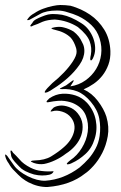

<svg xmlns="http://www.w3.org/2000/svg" viewBox="-28 -744 482 767"><path d="M169 -351Q194 -368 221.5 -369.5Q249 -371 274.5 -362.5Q300 -354 320 -333Q347 -303 354.5 -264.5Q362 -226 350 -189Q339 -152 313 -128.5Q287 -105 260 -93Q257 -91 249 -88.5Q241 -86 239 -89Q238 -91 244 -96.5Q250 -102 253 -104Q280 -122 299 -153Q318 -184 322.5 -217.5Q327 -251 315 -282Q303 -313 268 -330Q254 -337 231 -340.5Q208 -344 167 -336Q148 -332 169 -351ZM296 -652Q314 -641 326 -625Q338 -609 344.5 -591.5Q351 -574 352 -556Q353 -538 348 -523Q347 -521 346 -517.5Q345 -514 343 -510.5Q341 -507 339 -504.5Q337 -502 335 -503Q332 -503 332.5 -510Q333 -517 335 -525Q340 -553 330 -579.5Q320 -606 283 -636Q242 -662 191 -666Q162 -665 142 -657Q121 -647 105 -642Q98 -637 94 -639Q90 -640 101 -652Q105 -661 116 -667Q127 -673 140 -678Q152 -683 164 -686Q176 -688 183 -688Q201 -688 220 -685Q255 -678 296 -652ZM304 -567Q309 -555 309 -541Q309 -513 289.5 -485Q270 -457 242.5 -432.5Q215 -408 184 -389Q173 -381 162 -376Q132 -365 181 -412Q206 -432 227.5 -454.5Q249 -477 263.5 -499.5Q278 -522 278 -537Q278 -545 276 -552Q268 -578 255 -593Q232 -616 191 -625Q181 -627 178 -630Q174 -632 190 -635Q211 -639 228 -634Q248 -629 266 -618Q289 -600 299 -577Q301 -574 304 -567ZM51 -106Q36 -123 24 -134Q20 -142 16 -143Q12 -143 16 -127Q16 -118 23 -108Q30 -98 40 -88Q49 -78 58 -70Q68 -63 74 -60Q90 -52 108 -47Q125 -43 140 -43Q156 -43 169 -46Q181 -49 185 -57L186 -60Q161 -58 138 -61Q116 -63 94 -74Q65 -89 51 -106ZM162 3Q124 4 85 -16Q75 -21 59 -33Q44 -46 31 -60Q16 -74 7 -91Q-4 -106 -7 -120Q-10 -133 1 -121Q12 -106 28 -83Q44 -60 83 -40Q121 -21 153 -22Q226 -27 290 -75Q311 -93 326 -110Q341 -127 353.5 -150Q366 -173 370 -201Q375 -236 368.5 -270.5Q362 -305 335 -337Q309 -368 280.5 -379Q252 -390 219 -388Q211 -388 211 -389Q211 -391 222 -396Q233 -401 236 -403Q245 -409 255 -417Q265 -425 266 -423Q268 -422 261.5 -412.5Q255 -403 253 -399Q287 -404 313.5 -423Q340 -442 356 -468.5Q372 -495 376 -526.5Q380 -558 370 -590Q360 -622 337 -644Q314 -666 284 -680Q264 -689 242 -695Q222 -702 200 -702Q156 -702 132 -688Q107 -674 90 -665Q75 -660 84 -670Q92 -682 109 -691Q125 -702 144 -709Q163 -716 182 -720Q201 -724 213 -724Q233 -724 254 -721Q297 -709 331.5 -685.5Q366 -662 388.5 -625.5Q411 -589 413 -540Q414 -510 405 -485.5Q396 -461 381 -442Q366 -423 346.5 -409.5Q327 -396 306 -387Q339 -372 363 -340.5Q387 -309 397 -278Q409 -237 402.5 -200Q396 -163 380.5 -133Q365 -103 345.5 -81.5Q326 -60 312 -51Q253 -4 162 3ZM227 -156Q258 -183 267 -215.5Q276 -248 256 -274Q243 -291 220.5 -298Q198 -305 181.5 -299.5Q165 -294 186 -314Q195 -320 211 -322Q227 -324 247.5 -316.5Q268 -309 282 -292Q299 -271 301.5 -248Q304 -225 296.5 -203Q289 -181 272.5 -162Q256 -143 235 -130Q216 -115 192.5 -104Q169 -93 148 -89Q128 -86 107 -93Q92 -99 96 -100Q100 -103 110 -103Q151 -104 176 -119Q207 -138 227 -156Z"/></svg>

Font: mr_AkronimG
Style: Regular
Weight: 400
Version: Version 1.002 April 14, 2020